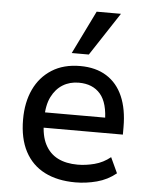

<svg xmlns="http://www.w3.org/2000/svg" viewBox="-54 -797 669 850"><g transform="rotate(5 280.5 -371.5)"><path d="M313 9Q233 9 176 -20Q119 -49 88.5 -106.5Q58 -164 58 -249Q58 -325 85 -382.5Q112 -440 164 -473Q216 -506 290 -506Q359 -506 407 -476Q455 -446 479.5 -389.5Q504 -333 504 -253V-220H132V-288H437L420 -267Q420 -353 386 -392.5Q352 -432 290 -432Q250 -432 219 -413Q188 -394 169.5 -357Q151 -320 151 -262V-244Q151 -184 171 -145.5Q191 -107 227.5 -88.5Q264 -70 316 -70Q352 -70 390.5 -80Q429 -90 461 -116L493 -47Q455 -16 407.5 -3.5Q360 9 313 9ZM247 -560 341 -752H449L323 -560Z"/></g></svg>

Font: Nunito Sans 7pt SemiCondensed Medium
Style: Regular
Weight: 500
Width: 4
Designer: Vernon Adams
Foundry: Vernon Adams
Version: Version 3.101;gftools[0.9.27]